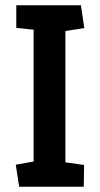

<svg xmlns="http://www.w3.org/2000/svg" viewBox="-20 -711 379 731"><path d="M53 0 40 -84 108 -96V-598L42 -605V-691H288L301 -604L229 -593V-93L300 -83L299 0Z"/></svg>

Font: Kreon SemiBold
Style: Regular
Weight: 600
Designer: Julia Petretta
Foundry: Julia Petretta and Eli Heuer
Version: Version 2.002